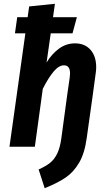

<svg xmlns="http://www.w3.org/2000/svg" viewBox="-20 -775 564 1014"><path d="M488 -420Q488 -403 485 -385L470 -274L438 -46Q427 35 397.5 85Q368 135 325.5 163.5Q283 192 216 219L184 120Q222 103 244.5 85Q267 67 282 36.5Q297 6 304 -45L335 -274L348 -364Q350 -382 350 -387Q350 -430 318 -430Q291 -430 263.5 -397.5Q236 -365 206 -306L164 0H30L114 -599H59L71 -684H126L134 -741L270 -755L260 -684H386L363 -599H248L226 -445Q254 -491 292 -518.5Q330 -546 376 -546Q428 -546 458 -512Q488 -478 488 -420Z"/></svg>

Font: Fira Sans Condensed SemiBold
Style: Italic
Weight: 600
Width: 3
Italic angle: -8°
Designer: bBox Type GmbH & Carrois Corporate GbR & Edenspiekermann AG
Foundry: bBox Type GmbH & Carrois Corporate GbR & Edenspiekermann AG
Version: Version 4.301